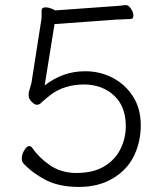

<svg xmlns="http://www.w3.org/2000/svg" viewBox="-20 -720 640 757"><path d="M278 -38H280Q348 -38 391 -64Q434 -90 455 -132.5Q476 -175 476 -223Q476 -300 430 -343Q384 -386 313 -387Q236 -387 182 -348Q159 -330 137 -310Q133 -307 124.5 -307Q116 -307 104.5 -319Q93 -331 93 -342.5Q93 -354 94 -358L104 -393L142 -636Q144 -647 144 -658V-679Q144 -691 160 -691Q176 -691 198 -679L407 -694Q456 -697 474 -700H476Q487 -700 496.5 -685.5Q506 -671 506 -658Q506 -645 494 -645Q481 -644 459 -643.5Q437 -643 415 -641L195 -625L156 -383Q228 -439 314 -439H322Q377 -438 425.5 -412.5Q474 -387 504.5 -339.5Q535 -292 535 -226.5Q535 -161 508.5 -106Q482 -51 425.5 -17Q369 17 291.5 17Q214 17 162 -9.5Q110 -36 73 -75Q66 -82 66 -97Q66 -112 76 -128Q86 -144 94.5 -144Q103 -144 107 -137Q134 -98 177 -68.5Q220 -39 278 -38Z"/></svg>

Font: LXGW WenKai TC Light
Style: Regular
Weight: 300
Designer: LXGW / Fontworks Inc.
Foundry: LXGW / Fontworks Inc.
Version: Version 1.330